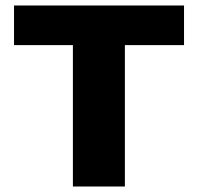

<svg xmlns="http://www.w3.org/2000/svg" viewBox="-20 -678 721 698"><path d="M649 -514H434V0H245V-514H31V-658H649Z"/></svg>

Font: Ysabeau Heavy
Style: Regular
Weight: 800
Designer: Christian Thalmann (Catharsis Fonts)
Version: Version 0.003